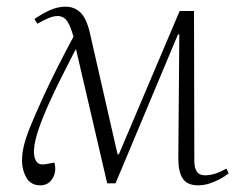

<svg xmlns="http://www.w3.org/2000/svg" viewBox="-20 -541 717 575"><path d="M326 8H301L208 -392H206Q187 -355 166 -313.5Q145 -272 126.5 -231Q108 -190 96 -155Q84 -120 82 -96Q80 -72 88 -59Q96 -46 114 -49L143 -54Q150 -28 137.5 -7Q125 14 101 14Q72 14 59 -9Q46 -32 46 -59Q46 -81 51.5 -104.5Q57 -128 71 -162.5Q85 -197 110 -252Q120 -274 131 -296.5Q142 -319 153.5 -342Q165 -365 177 -387.5Q189 -410 200 -431Q192 -461 181.5 -477Q171 -493 152 -493Q141 -493 127 -487.5Q113 -482 92 -470L83 -484Q106 -500 129.5 -510.5Q153 -521 176 -521Q203 -521 221 -503.5Q239 -486 249 -443L332 -79H336L518 -508H561L562 -59Q562 -38 569.5 -27Q577 -16 594 -16Q609 -16 624.5 -21Q640 -26 658 -36L665 -22Q654 -13 639 -5Q624 3 607.5 8.5Q591 14 573 14Q541 14 527.5 -6Q514 -26 514 -66L517 -438H513Z"/></svg>

Font: Literata 60pt ExtraLight
Style: Italic
Weight: 250
Italic angle: -2°
Designer: Latin by Veronika Burian and Jose Scaglione. Greek by Irene Vlachou. Cyrillic by Vera Evstafieva
Foundry: TypeTogether
Version: Version 3.103;gftools[0.9.29]